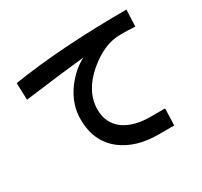

<svg xmlns="http://www.w3.org/2000/svg" viewBox="-155 -861 1230 1171"><g transform="rotate(-30 460.0 -275.0)"><path d="M646 104Q491 104 391 28Q282 -57 282 -213Q282 -319 349 -412Q410 -494 486 -532Q338 -517 59 -481L55 -600Q397 -654 859 -654L854 -537Q806 -540 752 -540Q693 -540 636.5 -516Q580 -492 522 -443Q401 -340 401 -212Q401 -119 472 -64Q544 -14 657 -14H762L758 104Z"/></g></svg>

Font: LINE Seed Sans KR Bold
Style: Regular
Weight: 700
Designer: LINE BX Design & Sandoll Inc & Dalton Maag Ltd
Foundry: Sandoll Inc.
Version: Version 1.000